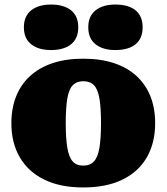

<svg xmlns="http://www.w3.org/2000/svg" viewBox="-20 -812 732 844"><path d="M324 -692Q324 -643 292.5 -617.5Q261 -592 204 -592Q149 -592 117 -617.5Q85 -643 85 -692Q85 -741 117 -766.5Q149 -792 204 -792Q261 -792 292.5 -766.5Q324 -741 324 -692ZM607 -692Q607 -643 576 -617.5Q545 -592 487 -592Q432 -592 400 -617.5Q368 -643 368 -692Q368 -741 400 -766.5Q432 -792 487 -792Q545 -792 576 -766.5Q607 -741 607 -692ZM662 -270Q662 -184 625.5 -120.5Q589 -57 518.5 -22.5Q448 12 346 12Q245 12 174.5 -22.5Q104 -57 67 -120.5Q30 -184 30 -270Q30 -336 51 -388.5Q72 -441 112.5 -478Q153 -515 211.5 -534.5Q270 -554 346 -554Q422 -554 481 -534.5Q540 -515 580.5 -477.5Q621 -440 641.5 -388Q662 -336 662 -270ZM269 -271Q269 -203 276 -162Q283 -121 299.5 -102.5Q316 -84 346 -84Q376 -84 393 -102.5Q410 -121 417 -162Q424 -203 424 -271Q424 -339 417 -379.5Q410 -420 393 -437.5Q376 -455 346 -455Q317 -455 300 -437.5Q283 -420 276 -379.5Q269 -339 269 -271Z"/></svg>

Font: Roboto Serif Black
Style: Regular
Weight: 900
Designer: Greg Gazdowicz
Foundry: Commercial Type
Version: Version 1.008